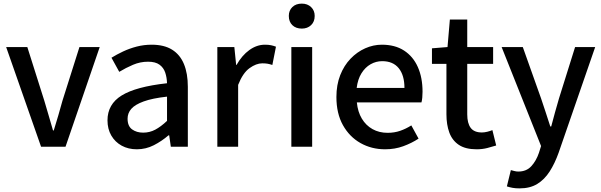

<svg xmlns="http://www.w3.org/2000/svg" viewBox="-20 -811 3322 1061"><path d="M207 0 14 -551H131L225 -254Q237 -214 249 -172.5Q261 -131 273 -90H277Q290 -131 302 -172.5Q314 -214 325 -254L419 -551H531L342 0Z M736 14Q689 14 652.5 -6Q616 -26 595 -62Q574 -98 574 -146Q574 -235 652.5 -283.5Q731 -332 903 -351Q902 -383 893 -410Q884 -437 861.5 -453.5Q839 -470 798 -470Q755 -470 715 -453Q675 -436 639 -414L596 -492Q625 -510 660 -526.5Q695 -543 735 -553.5Q775 -564 818 -564Q887 -564 931 -536.5Q975 -509 996.5 -457Q1018 -405 1018 -331V0H924L915 -63H911Q874 -31 830 -8.5Q786 14 736 14ZM771 -78Q807 -78 838 -94.5Q869 -111 903 -143V-277Q822 -268 774 -250.5Q726 -233 705.5 -209.5Q685 -186 685 -155Q685 -114 710 -96Q735 -78 771 -78Z M1181 0V-551H1275L1285 -452H1287Q1317 -505 1358 -534.5Q1399 -564 1444 -564Q1464 -564 1478 -561Q1492 -558 1505 -553L1485 -452Q1470 -457 1458 -459Q1446 -461 1429 -461Q1396 -461 1359 -434.5Q1322 -408 1296 -342V0Z M1590 0V-551H1705V0ZM1648 -653Q1615 -653 1595.5 -672Q1576 -691 1576 -723Q1576 -753 1595.5 -772Q1615 -791 1648 -791Q1679 -791 1699 -772Q1719 -753 1719 -723Q1719 -691 1699 -672Q1679 -653 1648 -653Z M2108 14Q2033 14 1972 -20.5Q1911 -55 1875 -119.5Q1839 -184 1839 -275Q1839 -342 1860 -395.5Q1881 -449 1917 -486.5Q1953 -524 1998 -544Q2043 -564 2090 -564Q2163 -564 2213 -531.5Q2263 -499 2289 -440.5Q2315 -382 2315 -304Q2315 -287 2313.5 -271.5Q2312 -256 2309 -245H1952Q1957 -193 1979.5 -155.5Q2002 -118 2038.5 -97.5Q2075 -77 2122 -77Q2159 -77 2191 -88Q2223 -99 2253 -118L2293 -45Q2255 -20 2208.5 -3Q2162 14 2108 14ZM1951 -325H2215Q2215 -395 2183.5 -434Q2152 -473 2092 -473Q2058 -473 2028 -456Q1998 -439 1977.5 -406Q1957 -373 1951 -325Z M2614 14Q2552 14 2515.5 -10.5Q2479 -35 2463 -78.5Q2447 -122 2447 -180V-458H2367V-544L2453 -551L2466 -703H2562V-551H2705V-458H2562V-179Q2562 -130 2581 -104.5Q2600 -79 2643 -79Q2657 -79 2673 -83Q2689 -87 2701 -92L2722 -7Q2700 0 2672.5 7Q2645 14 2614 14Z M2851 230Q2829 230 2812.5 227Q2796 224 2781 219L2803 129Q2811 131 2822 134Q2833 137 2844 137Q2889 137 2916 107.5Q2943 78 2958 34L2970 -4L2752 -551H2869L2970 -267Q2983 -230 2995.5 -190.5Q3008 -151 3021 -112H3026Q3036 -150 3047 -190Q3058 -230 3069 -267L3158 -551H3269L3067 33Q3046 92 3017.5 136.5Q2989 181 2949 205.5Q2909 230 2851 230Z"/></svg>

Font: Noto Sans JP Thin Medium
Style: Regular
Weight: 500
Version: Version 2.004-H2;hotconv 1.0.118;makeotfexe 2.5.65603